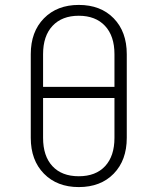

<svg xmlns="http://www.w3.org/2000/svg" viewBox="-20 -750 640 780"><path d="M300 10Q212 10 158.5 -44.5Q105 -99 105 -190V-530Q105 -621 158.5 -675.5Q212 -730 300 -730Q389 -730 442 -675.5Q495 -621 495 -530V-190Q495 -99 442 -44.5Q389 10 300 10ZM155 -397H445V-530Q445 -604 406.5 -645Q368 -686 300 -686Q232 -686 193.5 -645Q155 -604 155 -530ZM300 -34Q369 -34 407 -75Q445 -116 445 -190V-352H155V-190Q155 -116 193 -75Q231 -34 300 -34Z"/></svg>

Font: Pitagon Sans Mono Thin
Style: Regular
Weight: 100
Monospace: yes
Designer: Travis Tran
Foundry: Pitagon
Version: Version 1.001; ttfautohint (v1.8.4.7-5d5b);gftools[0.9.26]